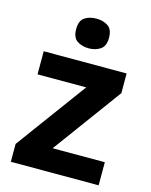

<svg xmlns="http://www.w3.org/2000/svg" viewBox="-115 -835 717 909"><g transform="rotate(15 244.0 -380.0)"><path d="M457.6 0H27.2V-87.5L280.8 -432.6H42.2V-545.8H448.6V-449.3L202 -113.2H457.6ZM243.9 -759.6Q276.7 -759.6 300.5 -744.2Q324.4 -728.7 324.4 -686.9Q324.4 -646.1 300.5 -630.1Q276.7 -614.2 243.9 -614.2Q210.1 -614.2 186.7 -630.1Q163.3 -646.1 163.3 -686.9Q163.3 -728.7 186.7 -744.2Q210.1 -759.6 243.9 -759.6Z"/></g></svg>

Font: Noto Sans Hebrew
Style: Regular
Weight: 400
Designer: Monotype Design Team
Foundry: Monotype Imaging Inc.
Version: Version 2.003;January 10, 2023;FontCreator 14.0.0.2877 64-bi